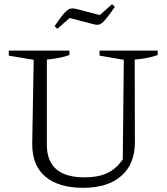

<svg xmlns="http://www.w3.org/2000/svg" viewBox="-20 -889 798 918"><path d="M378 9Q260 9 197 -44.5Q134 -98 134 -199L141 -603L22 -623V-647H312V-626Q273 -611 204 -604V-197Q204 -41 384 -41Q449 -41 492 -61Q535 -81 567 -127L572 -603L456 -623V-647H734V-626Q691 -610 624 -604L625 -210Q625 -105 560 -48Q495 9 378 9ZM254 -751 241 -764Q272 -810 289 -828Q306 -846 317 -848Q328 -850 342 -847L457 -817L516 -869L529 -856Q499 -812 482 -793Q465 -774 453.5 -771.5Q442 -769 428 -773L313 -803Z"/></svg>

Font: Piazzolla SC Light
Style: Regular
Weight: 300
Designer: Juan Pablo del Peral
Foundry: Huerta Tipografica
Version: Version 1.330